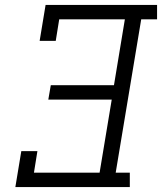

<svg xmlns="http://www.w3.org/2000/svg" viewBox="-20 -755 654 775"><path d="M42 0 66 -145H131L117 -58H382L431 -353H175L185 -411H440L484 -677H219L205 -590H140L164 -735H614V-677H550L447 -58H504V0Z"/></svg>

Font: Iosevka Curly Slab LtEx
Style: Italic
Weight: 300
Width: 7
Italic angle: -9°
Monospace: yes
Designer: Belleve Invis
Foundry: Belleve Invis
Version: Version 11.1.0; ttfautohint (v1.8.3)